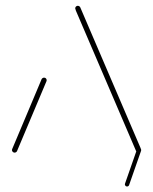

<svg xmlns="http://www.w3.org/2000/svg" viewBox="-20 -539 541 678"><path d="M31.5 0Q27.8 0 25 -2.8Q22.2 -5.6 22.2 -9.3Q22.2 -11.5 23 -12.6L127 -259.6Q128.1 -261.9 130.6 -263.3Q133 -264.8 135.6 -264.8Q139.6 -264.8 142.2 -262.2Q144.8 -259.6 144.8 -255.6Q144.8 -253.3 144.1 -252.2L40 -5.2Q38.9 -3 36.5 -1.5Q34.1 0 31.5 0ZM478.5 -9.3Q478.5 -5.6 475.9 -2.8Q473.3 0 469.3 0Q466.7 0 464.3 -1.5Q461.9 -3 460.7 -5.2L248.1 -501.1Q245.6 -507.8 245.6 -509.3Q245.6 -513.3 248.3 -515.9Q251.1 -518.5 254.8 -518.5Q257.4 -518.5 259.8 -517Q262.2 -515.6 263.3 -513.3L475.9 -17.4Q478.5 -11.1 478.5 -9.3ZM421.5 109.3 463.7 -11.5Q464.4 -13.7 466.5 -15.2Q468.5 -16.7 471.1 -16.7Q475.2 -16.7 477.4 -13.1Q479.6 -9.6 478.1 -6.3L435.9 114.4Q435.2 116.7 433.1 118.1Q431.1 119.6 428.5 119.6Q424.4 119.6 422.2 116.1Q420 112.6 421.5 109.3Z"/></svg>

Font: 26F Galaxy Sans Hairline
Style: Regular
Weight: 50
Designer: C₂₉H₂₅N₃O₅
Version: Version 1.100